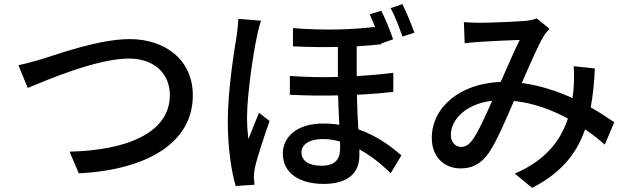

<svg xmlns="http://www.w3.org/2000/svg" viewBox="-20 -848 3040 928"><path d="M69 -533 114 -423C204 -460 448 -565 603 -565C730 -565 801 -488 801 -389C801 -199 579 -121 316 -115L361 -10C686 -27 912 -155 912 -387C912 -560 777 -659 607 -659C461 -659 264 -588 184 -563C147 -552 105 -540 69 -533Z M1132 -757C1131 -732 1127 -700 1124 -676C1111 -597 1081 -410 1081 -263C1081 -129 1099 -18 1119 51L1210 45C1209 33 1208 18 1207 8C1207 -4 1209 -23 1212 -37C1223 -88 1257 -189 1283 -263L1232 -303C1217 -267 1196 -216 1181 -176C1176 -212 1174 -247 1174 -282C1174 -388 1204 -592 1222 -672C1225 -690 1235 -730 1242 -748ZM1624 -132C1624 -81 1603 -47 1534 -47C1475 -47 1437 -69 1437 -112C1437 -150 1476 -176 1540 -176C1568 -176 1596 -172 1623 -164C1624 -152 1624 -141 1624 -132ZM1881 -496C1827 -489 1768 -484 1704 -480V-624C1747 -627 1787 -630 1823 -634V-638L1880 -658C1867 -698 1842 -758 1823 -796L1767 -779C1775 -761 1784 -740 1793 -718C1685 -705 1549 -700 1396 -712V-624C1473 -620 1546 -620 1613 -621V-476C1538 -474 1460 -475 1381 -481V-390C1459 -386 1538 -385 1614 -387C1615 -341 1618 -290 1620 -245C1595 -249 1569 -251 1542 -251C1411 -251 1347 -183 1347 -106C1347 -7 1433 41 1545 41C1661 41 1717 -12 1717 -96C1717 -105 1717 -116 1717 -126C1770 -97 1822 -57 1868 -10L1920 -97C1875 -136 1807 -190 1712 -223C1709 -275 1706 -332 1705 -390C1770 -393 1830 -398 1881 -404ZM1868 -809C1889 -771 1910 -715 1925 -671L1983 -690C1969 -729 1944 -790 1925 -828Z M2264 -172C2244 -146 2229 -138 2208 -138C2182 -138 2159 -160 2159 -195C2159 -270 2231 -346 2359 -361C2327 -290 2294 -214 2264 -172ZM2949 -257C2918 -278 2880 -304 2835 -329C2846 -386 2852 -448 2855 -517L2753 -528C2755 -496 2755 -461 2753 -430C2752 -412 2750 -393 2747 -374C2674 -407 2591 -435 2502 -447C2541 -536 2581 -629 2607 -672C2615 -686 2625 -697 2636 -709L2574 -759C2559 -753 2538 -748 2517 -747C2473 -743 2354 -738 2300 -738C2279 -738 2248 -739 2222 -741L2226 -639C2251 -642 2282 -645 2303 -646C2348 -649 2453 -654 2492 -655C2465 -601 2432 -524 2400 -452C2204 -445 2067 -330 2067 -181C2067 -90 2127 -34 2206 -34C2264 -34 2307 -57 2344 -111C2381 -166 2427 -274 2464 -360C2559 -350 2647 -317 2725 -275C2692 -175 2622 -74 2468 -9L2552 60C2690 -11 2766 -102 2808 -223C2843 -199 2875 -174 2903 -149Z"/></svg>

Font: Source Han Sans KR Medium
Style: Regular
Weight: 500
Designer: Ryoko NISHIZUKA (kana & ideographs); Paul D. Hunt (Latin, Greek & Cyrillic); Wenlong ZHANG (bopomofo); Sandoll Communica
Foundry: Adobe Systems Incorporated
Version: Version 1.001;PS 1.001;hotconv 1.0.78;makeotf.lib2.5.61930